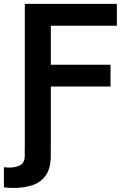

<svg xmlns="http://www.w3.org/2000/svg" viewBox="-39 -747 659 972"><path d="M86.3 0H86.6V-727.3H552.6V-616.8H218.4V-419.4H520.6V-308.9H218.4V0H218V41.9Q218 104.4 193.5 139.9Q169 175.4 126.8 190Q84.5 204.5 30.9 204.5Q22.7 204.5 9.6 204Q-3.6 203.5 -19.2 201V99.4Q-12.8 100.5 -4.8 100.9Q3.2 101.2 9.9 101.2Q41.5 101.2 63.9 88.8Q86.3 76.3 86.3 40.8Z"/></svg>

Font: Inter Zeller Semi Bold
Style: Regular
Weight: 600
Designer: Rasmus Andersson; Joe Bland
Foundry: zeller
Version: Version 3.015;git-dec3a8cb1